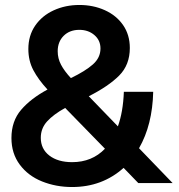

<svg xmlns="http://www.w3.org/2000/svg" viewBox="-20 -736 719 772"><path d="M26 -181Q26 -249 65 -294.5Q104 -340 171 -376Q134 -416 114 -454Q94 -492 94 -539Q94 -593 121.5 -633Q149 -673 196 -694.5Q243 -716 299 -716Q355 -716 401.5 -695Q448 -674 475 -635Q502 -596 502 -543Q502 -475 459 -432Q416 -389 337 -349L454 -228Q475 -286 478 -367H596Q593 -234 539 -140L674 0H536L477 -61Q391 16 270 16Q205 16 149 -6.5Q93 -29 59.5 -74Q26 -119 26 -181ZM270 -84Q350 -84 402 -138L242 -302Q195 -276 169.5 -248Q144 -220 144 -182Q144 -137 178.5 -110.5Q213 -84 270 -84ZM265 -422Q323 -450 353.5 -477Q384 -504 384 -541Q384 -574 359.5 -595Q335 -616 299 -616Q260 -616 236 -592Q212 -568 212 -530Q212 -501 225.5 -475.5Q239 -450 265 -422Z"/></svg>

Font: MedMera Sans Semibold
Style: Regular
Weight: 600
Designer: Kasper Nordkvist
Foundry: UNCUT.wtf
Version: Version 1.300